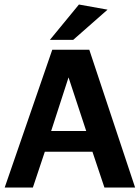

<svg xmlns="http://www.w3.org/2000/svg" viewBox="-20 -833 621 853"><path d="M0.9 0 212.2 -612H376.7L580.2 0H443.9L390.7 -158.8H179.1L126.1 0ZM207.3 -251.1H363L284.5 -489.2ZM201.7 -655.9 330.7 -812.9 457.8 -790.1 305.2 -655.9Z"/></svg>

Font: Ancizar Sans Thin
Style: Regular
Weight: 100
Designer: Cesar Puertas, Viviana Monsalve, Julian Moncada, Julian Prieto, Jose Castro, Mariel Hernandez, Felipe Aragon, Sara Alarc
Version: Version 8.100